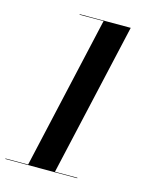

<svg xmlns="http://www.w3.org/2000/svg" viewBox="-153 -828 736 905"><g transform="rotate(15 215.0 -375.0)"><path d="M70.5 0 239.5 -747.5H122.5V-750H371.5L201.5 0ZM-39.5 0V-2.5H311.5V0Z"/></g></svg>

Font: Bodoni Moda 72pt SemiBold
Style: Italic
Weight: 600
Italic angle: -13°
Designer: Owen Earl
Foundry: indestructible type
Version: Version 2.004